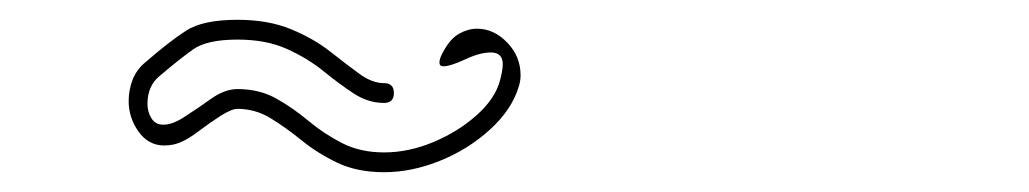

<svg xmlns="http://www.w3.org/2000/svg" viewBox="-20 -555 1040 194"><path d="M368 -381Q341 -381 321 -390.5Q301 -400 285 -413Q269 -426 253.5 -435.5Q238 -445 220 -445Q214 -445 203 -438Q192 -431 181.5 -423Q171 -415 164 -412Q156 -408 146 -408Q130 -408 120 -422Q110 -436 110 -453Q110 -464 114 -474.5Q118 -485 128 -493Q151 -513 168 -524Q185 -535 220 -535Q251 -535 274 -525.5Q297 -516 313.5 -503Q330 -490 343 -480.5Q356 -471 368 -471Q378 -471 378 -461Q378 -451 368 -451Q352 -451 337.5 -460.5Q323 -470 307 -483Q291 -496 270 -505.5Q249 -515 220 -515Q189 -515 175 -505Q161 -495 141 -478Q129 -468 129 -450Q129 -442 133 -435.5Q137 -429 145 -429Q155 -429 168 -438Q179 -445 193 -455Q207 -465 220 -465Q242 -465 259 -455.5Q276 -446 291.5 -433Q307 -420 325.5 -410.5Q344 -401 368 -401Q393 -401 418 -411.5Q443 -422 461.5 -438.5Q480 -455 485 -473Q488 -484 488 -490Q488 -502 476 -502Q465 -502 450 -495Q435 -488 428 -488Q424 -488 424 -492Q424 -496 428 -503Q435 -516 444 -521Q453 -526 462 -526Q479 -526 492.5 -512Q506 -498 506 -479Q506 -476 505.5 -473Q505 -470 504 -467Q497 -444 475 -424Q453 -404 424.5 -392.5Q396 -381 368 -381Z"/></svg>

Font: Neonderthaw
Style: Regular
Weight: 400
Designer: Robert E. Leuschke
Foundry: Robert E. Leuschke
Version: Version 1.010; ttfautohint (v1.8.3)